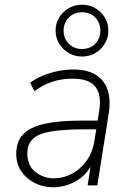

<svg xmlns="http://www.w3.org/2000/svg" viewBox="-20 -787 554 815"><path d="M205 8Q165 8 129 -9.5Q93 -27 71 -59Q49 -91 49 -134Q49 -185 77.5 -216Q106 -247 167 -261Q228 -275 324 -275H405L399 -238H340Q247 -238 194 -228.5Q141 -219 118.5 -196.5Q96 -174 96 -136Q96 -84 130.5 -57Q165 -30 208 -30Q248 -30 284.5 -49Q321 -68 347 -104Q373 -140 381 -191L401 -315Q412 -383 385.5 -418Q359 -453 289 -453Q243 -453 203.5 -440.5Q164 -428 126 -400L108 -436Q131 -453 161 -465.5Q191 -478 224.5 -485Q258 -492 291 -492Q350 -492 386.5 -469.5Q423 -447 437 -404.5Q451 -362 441 -302L393 0H352L370 -116H380Q367 -74 339.5 -46.5Q312 -19 276.5 -5.5Q241 8 205 8ZM328 -547Q297 -547 271.5 -562Q246 -577 231 -602Q216 -627 216 -657Q216 -688 231 -712.5Q246 -737 271.5 -752Q297 -767 328 -767Q360 -767 385 -752Q410 -737 425 -712.5Q440 -688 440 -657Q440 -627 425 -602Q410 -577 385 -562Q360 -547 328 -547ZM328 -579Q363 -579 384.5 -601.5Q406 -624 406 -657Q406 -690 384.5 -712.5Q363 -735 328 -735Q294 -735 272 -712.5Q250 -690 250 -657Q250 -624 272 -601.5Q294 -579 328 -579Z"/></svg>

Font: Nunito Sans 12pt ExtraLight
Style: Italic
Weight: 200
Italic angle: -9°
Designer: Vernon Adams
Foundry: Vernon Adams
Version: Version 3.101;gftools[0.9.27]